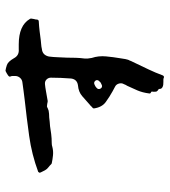

<svg xmlns="http://www.w3.org/2000/svg" viewBox="20 -590 602 681"><g transform="rotate(-90 320.5 -250.0)"><path d="M593 -445Q595 -443 594.5 -439Q594 -435 593 -430Q591 -424 591 -418Q589 -413 585 -413Q566 -412 550 -410Q534 -408 519 -406Q512 -405 503.5 -404.5Q495 -404 487 -402Q465 -400 460 -377Q458 -362 457.5 -346Q457 -330 456 -313Q456 -297 455.5 -281.5Q455 -266 453 -251Q452 -239 455 -225Q463 -201 460.5 -174.5Q458 -148 454 -125Q453 -120 452.5 -115.5Q452 -111 451 -106Q450 -102 449 -98Q448 -94 446 -91Q444 -85 441 -79.5Q438 -74 436 -69Q425 -46 414 -23Q403 0 393 27Q391 31 388 31H386Q382 29 378 29Q374 29 370 29Q365 29 360 28.5Q355 28 350 25Q346 22 345.5 19Q345 16 345 15V13Q343 11 342 11Q341 10 339.5 9Q338 8 336 5Q335 2 335 -6Q336 -12 335.5 -13Q335 -14 333 -15Q328 -17 329 -21Q332 -45 340 -63.5Q348 -82 356 -99Q358 -102 359.5 -105Q361 -108 362 -111Q367 -119 364 -129Q361 -139 352 -143Q348 -145 344.5 -147Q341 -149 337 -151Q317 -162 298.5 -175.5Q280 -189 276 -217Q276 -221 278 -222Q281 -224 283.5 -227Q286 -230 289 -232Q304 -245 319 -258.5Q334 -272 358 -274Q379 -277 382 -298Q385 -336 385 -370Q385 -379 378.5 -385.5Q372 -392 362 -391Q351 -390 337.5 -387.5Q324 -385 306 -382Q303 -381 299.5 -381.5Q296 -382 292 -383Q290 -383 287.5 -383.5Q285 -384 283 -384Q282 -384 280 -383Q278 -382 276 -381Q274 -380 268 -378Q262 -377 256.5 -376.5Q251 -376 244 -376Q229 -374 213 -373Q201 -371 185.5 -369Q170 -367 153 -367Q149 -367 146 -366.5Q143 -366 140 -365Q125 -361 110 -362.5Q95 -364 81 -367Q80 -368 79.5 -368Q79 -368 78 -369Q76 -371 73.5 -373.5Q71 -376 68 -378Q61 -383 56.5 -391Q52 -399 49 -406Q48 -408 48 -411Q49 -413 51 -415Q113 -438 178 -447Q243 -456 307 -463Q324 -465 338.5 -467Q353 -469 368 -471Q378 -472 384.5 -479.5Q391 -487 391 -497Q391 -502 391 -506Q391 -510 389 -514Q388 -517 390 -519Q391 -521 399.5 -526Q408 -531 410 -531Q418 -530 430 -526Q442 -522 454 -501Q464 -482 486 -484H503Q570 -484 593 -445ZM374 -200Q379 -207 373.5 -213Q368 -219 360 -215Q357 -214 354 -212Q351 -210 349 -208Q342 -202 346 -194.5Q350 -187 358 -189Q362 -191 365.5 -192.5Q369 -194 371 -197Q372 -198 372.5 -198.5Q373 -199 374 -200Z"/></g></svg>

Font: Slackside One
Style: Regular
Weight: 400
Version: Version 1.000